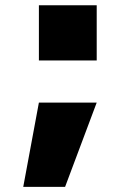

<svg xmlns="http://www.w3.org/2000/svg" viewBox="-20 -600 506 730"><path d="M68.4 110.4 127.9 -210H347.7L227.5 110.4ZM127.9 -370.1V-580.1H347.7V-370.1Z"/></svg>

Font: GenEi M Gothic v2 Black
Style: Regular
Weight: 900
Version: Version 2.0